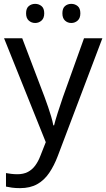

<svg xmlns="http://www.w3.org/2000/svg" viewBox="-20 -734 550 994"><path d="M1 -536H95L211 -231Q221 -204 229.5 -179Q238 -154 245 -130.5Q252 -107 256 -85H260Q266 -110 279 -150.5Q292 -191 306 -232L415 -536H510L279 74Q260 124 234.5 161.5Q209 199 172.5 219.5Q136 240 84 240Q60 240 42 237.5Q24 235 11 232V162Q22 164 37.5 166Q53 168 70 168Q101 168 123.5 156.5Q146 145 162 123.5Q178 102 189 73L217 2ZM115 -665Q115 -691 129 -702.5Q143 -714 162 -714Q181 -714 195 -702.5Q209 -691 209 -665Q209 -640 195 -627.5Q181 -615 162 -615Q143 -615 129 -627.5Q115 -640 115 -665ZM303 -665Q303 -691 316.5 -702.5Q330 -714 349 -714Q368 -714 382 -702.5Q396 -691 396 -665Q396 -640 382 -627.5Q368 -615 349 -615Q330 -615 316.5 -627.5Q303 -640 303 -665Z"/></svg>

Font: Noto Sans Georgian
Style: Regular
Weight: 400
Designer: Monotype Design Team, Akaki Razmadze
Foundry: Google LLC
Version: Version 2.002